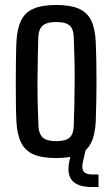

<svg xmlns="http://www.w3.org/2000/svg" viewBox="-20 -628 451 772"><path d="M206 7.5Q149 7.5 115 -7.2Q81 -22 64.8 -54.8Q48.5 -87.5 46 -140.5Q44.5 -169.5 44 -209.8Q43.5 -250 43.5 -294.2Q43.5 -338.5 44 -381.5Q44.5 -424.5 46 -459.5Q49 -513.5 65 -546Q81 -578.5 115.2 -593.2Q149.5 -608 206 -608Q263.5 -608 297.5 -592.8Q331.5 -577.5 347 -545Q362.5 -512.5 365 -459.5Q366.5 -427.5 367.2 -387Q368 -346.5 368 -303.2Q368 -260 367.2 -218Q366.5 -176 365 -140.5Q362.5 -87.5 346.8 -54.8Q331 -22 297 -7.2Q263 7.5 206 7.5ZM206 -60.5Q245 -60.5 260.2 -75.2Q275.5 -90 276.5 -121Q278 -166.5 279 -210.8Q280 -255 280.2 -299.2Q280.5 -343.5 279.5 -388.2Q278.5 -433 276.5 -479.5Q275.5 -512 259.5 -525.8Q243.5 -539.5 206 -539.5Q168 -539.5 151.5 -524.8Q135 -510 134 -478Q133 -439.5 132 -396Q131 -352.5 130.8 -306.8Q130.5 -261 131.5 -214.5Q132.5 -168 134.5 -122.5Q136 -89.5 152 -75Q168 -60.5 206 -60.5ZM376 124H350Q294.5 124 271.5 99.5Q248.5 75 258 24.5L270 -31.5H326L313 24.5Q307.5 50.5 316.8 62Q326 73.5 351 73.5H376Z"/></svg>

Font: Big Shoulders Text Thin Medium
Style: Regular
Weight: 500
Version: Version 2.002